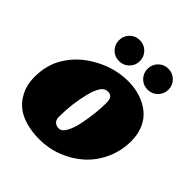

<svg xmlns="http://www.w3.org/2000/svg" viewBox="-200 -843 998 998"><g transform="rotate(45 298.5 -344.0)"><path d="M200.4 -579.3Q178.2 -601.6 178.2 -633.8Q178.2 -666 200.4 -688.5Q222.7 -710.9 254.9 -710.9Q287.1 -710.9 309.6 -688.5Q332 -666 332 -633.8Q332 -601.6 309.6 -579.3Q287.1 -557.1 254.9 -557.1Q222.7 -557.1 200.4 -579.3ZM410.4 -579.3Q388.2 -601.6 388.2 -633.8Q388.2 -666 410.4 -688.5Q432.6 -710.9 464.8 -710.9Q497.1 -710.9 519.5 -688.5Q542 -666 542 -633.8Q542 -601.6 519.5 -579.3Q497.1 -557.1 464.8 -557.1Q432.6 -557.1 410.4 -579.3ZM2.4 -189.5Q2.4 -278.3 44.2 -345.2Q85.9 -412.1 153.8 -454.6Q253.9 -517.6 363.8 -517.6Q410.2 -517.6 451.2 -504.6Q492.2 -491.7 524.7 -466.8Q557.1 -441.9 575.9 -401.1Q594.7 -360.4 594.7 -308.1Q594.7 -236.8 566.4 -174.3Q538.1 -111.8 490.7 -68.8Q443.4 -25.9 380.9 -1.2Q318.4 23.4 251 23.4Q193.4 23.4 148.4 10Q103.5 -3.4 76.7 -24.7Q49.8 -45.9 32.5 -75Q15.1 -104 8.8 -131.8Q2.4 -159.7 2.4 -189.5ZM281.7 -87.9Q302.2 -87.9 318.8 -117.4Q335.4 -147 344.5 -191.2Q353.5 -235.4 358.2 -278.3Q362.8 -321.3 362.8 -355.5Q362.8 -382.8 354 -393.8Q345.2 -404.8 325.7 -404.8Q302.7 -404.8 287.4 -381.3Q272 -357.9 261.2 -315.4Q238.8 -225.6 238.8 -130.4Q238.8 -112.3 249 -100.6Q260.3 -87.9 281.7 -87.9Z"/></g></svg>

Font: Cooper* Black
Style: Italic
Weight: 900
Italic angle: -7°
Designer: Owen Earl
Foundry: indestructible type*
Version: Version 0.001